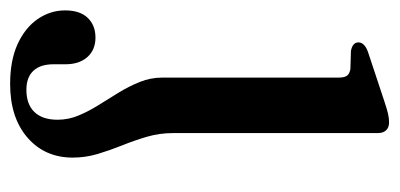

<svg xmlns="http://www.w3.org/2000/svg" viewBox="-235 -301 750 360"><g transform="rotate(90 140.0 -121.0)"><path d="M209.5 -71Q209.5 -45 216.5 -21.2Q223.5 2.5 232.8 25.5Q242 48.5 248.8 71.2Q255.5 94 255.5 117.5Q255.5 170 218 202.5Q180.5 235 117.5 235Q73 235 42.2 220.8Q11.5 206.5 -4.5 183Q-20.5 159.5 -20.5 132Q-20.5 104 -6.5 89.5Q7.5 75 30.5 75Q53.5 75 67 90.2Q80.5 105.5 80.5 131V153.5Q80.5 178.5 92.8 191.5Q105 204.5 128.5 204.5Q155.5 204.5 170 189.5Q184.5 174.5 184.5 146Q184.5 125.5 176.5 106.5Q168.5 87.5 156.8 68.8Q145 50 133.2 30.8Q121.5 11.5 113.5 -8.5Q105.5 -28.5 105.5 -50V-381Q105.5 -392 101.8 -396.8Q98 -401.5 89.5 -403L55.5 -404Q47.5 -405.5 43.5 -409Q39.5 -412.5 39.5 -418Q39.5 -430 59 -436.5L151 -467Q164.5 -471.5 173 -473.5Q181.5 -475.5 189.5 -475.5Q199 -475.5 204.2 -470Q209.5 -464.5 209.5 -455Z"/></g></svg>

Font: Fraunces Wonky
Style: Regular
Weight: 400
Version: Version 1.000;[b76b70a41]